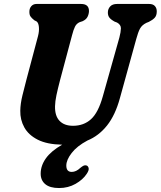

<svg xmlns="http://www.w3.org/2000/svg" viewBox="-20 -720 812 970"><path d="M499.5 -233.5 583 -530Q590.5 -558.5 590.8 -576.8Q591 -595 571.5 -606L558.5 -611Q539 -622 531.8 -632.2Q524.5 -642.5 525 -658.5Q525.5 -675.5 537 -687.8Q548.5 -700 571.5 -700H733.5Q753 -700 762.5 -689.5Q772 -679 772 -662.5Q772 -641.5 761.5 -630.2Q751 -619 732 -609.5L719.5 -604.5Q697 -593.5 687.2 -575.2Q677.5 -557 668.5 -523.5L586 -225Q562.5 -138.5 520.8 -86Q479 -33.5 421.5 -10Q369 18 342 53Q315 88 315 116.5Q315 148.5 342.5 148.5Q364.5 148.5 386 128Q395 120.5 402.2 117Q409.5 113.5 417 116Q425 118.5 427.8 129.2Q430.5 140 418 158.5Q399 187.5 361.8 208.8Q324.5 230 278.5 230Q232 230 208.8 210.5Q185.5 191 185.5 157.5Q185.5 117 211.8 80Q238 43 294 11Q217.5 9.5 170.8 -14.2Q124 -38 102.8 -76.5Q81.5 -115 82.5 -160.5Q83 -196.5 93.5 -238.8Q104 -281 113 -315.5L172 -537.5Q178.5 -562.5 176.5 -583.8Q174.5 -605 164.5 -612L153.5 -617.5Q139 -629 133.5 -637.8Q128 -646.5 128.5 -662Q128.5 -677.5 138.2 -688.8Q148 -700 164.5 -700H389.5Q430 -700 429.5 -663.5Q429 -648.5 422.2 -635Q415.5 -621.5 397.5 -613L382.5 -608Q366.5 -601 358.8 -585.2Q351 -569.5 344 -542L283.5 -315.5Q271.5 -269.5 265 -238.5Q258.5 -207.5 258 -183Q257 -134.5 280.8 -109.5Q304.5 -84.5 349 -84.5Q403 -84.5 439.8 -117.8Q476.5 -151 499.5 -233.5Z"/></svg>

Font: Fraunces 144pt SuperSoft
Style: Bold Italic
Weight: 700
Italic angle: -16°
Version: Version 1.000;[0bf87f6ff]